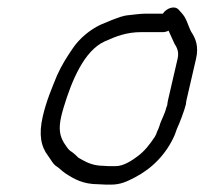

<svg xmlns="http://www.w3.org/2000/svg" viewBox="-20 -514 554 520"><path d="M421.1 -477H374.1C360.9 -477 340.7 -474.2 329.2 -473C310.6 -471.3 300 -466 281 -459L252.2 -447C223.5 -433.4 195.6 -410.2 177.7 -384C161.5 -360.1 148.1 -339.8 134.6 -310C119.8 -273.7 105.6 -240.7 95.9 -199C84.4 -149.2 90.9 -117.2 110.2 -92C118.3 -81.5 123.2 -68.9 135.3 -62C142.2 -57.2 149.8 -49.4 156.4 -45C180.2 -29.3 204.5 -15 246.5 -15C255.6 -14.3 262.6 -14 267.2 -14H281.2C306.5 -14 324 -22.5 345.2 -33.5C391 -57.1 430.7 -96.3 453.4 -149L459.1 -165C465.7 -178.7 479.8 -215.5 483.6 -232C483.7 -235.3 484.2 -239 485.1 -243L511 -355C518.6 -388.3 510.1 -409.6 497.8 -428C487.9 -447.1 486 -464.4 470.8 -480L463.7 -488C452.1 -500.3 430 -491.1 421.1 -477ZM430 -221C426.4 -205.2 414.7 -185.1 411.9 -173C409.9 -167 407.7 -161.7 405.2 -157C404.3 -153 402.2 -148.3 399 -143C385.7 -123.3 372.5 -105.5 353 -91C336.8 -78.9 314.7 -64 292.8 -64H278.8C274.1 -64 267.5 -64.3 259 -65C235.2 -65 217.2 -72.8 202.7 -81L192.1 -87L183.9 -95C179.5 -99 174.7 -102.7 169.5 -106C162.7 -111.4 158.7 -120 153.3 -127C142.3 -145.4 137.9 -164.3 145.9 -199C147.8 -207 150 -215.3 152.7 -224C173.6 -293.1 207 -376.5 263.8 -402C294 -415.5 322.5 -427 362.6 -427H421.6C426.2 -427 431.2 -428.3 436.5 -431C442.4 -418.9 446.3 -408.3 452.4 -396C459.1 -385.3 465.4 -374.1 461 -355L435.1 -243C434 -238.3 433.3 -233.7 432.9 -229C432.3 -226.3 431 -225.2 430 -221Z"/></svg>

Font: HoneyBee
Style: BookIt
Weight: 300
Foundry: Cannot Into Space Fonts
Version: Version 0.89